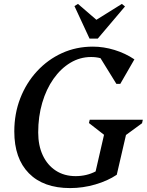

<svg xmlns="http://www.w3.org/2000/svg" viewBox="-20 -944 750 980"><path d="M338 16Q202 16 127.5 -59.5Q53 -135 53 -273Q53 -364 83.5 -442.5Q114 -521 169 -580.5Q224 -640 296.5 -673Q369 -706 454 -706Q509 -706 564.5 -689Q620 -672 666 -641L594 -516H574L493 -647Q471 -653 445 -653Q388 -653 339 -623.5Q290 -594 253 -541.5Q216 -489 195.5 -419Q175 -349 175 -268Q175 -201 198.5 -151Q222 -101 265 -73Q308 -45 366 -45Q422 -45 468 -69L511 -256L434 -316L438 -333H709L705 -315L623 -255L576 -52Q530 -21 466.5 -2.5Q403 16 338 16ZM437 -747 360 -913 378 -924 472 -843 602 -924 618 -911 479 -747Z"/></svg>

Font: Platypi
Style: Italic
Weight: 400
Italic angle: -13°
Designer: David Sargent
Foundry: Bolt Cutter Type
Version: Version 1.200; ttfautohint (v1.8.4.7-5d5b)